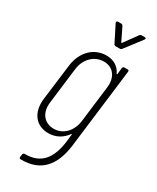

<svg xmlns="http://www.w3.org/2000/svg" viewBox="-226 -761 841 1027"><g transform="rotate(30 194.5 -248.0)"><path d="M271 -583 349 -685C354 -692 352 -697 345 -697H324C319 -697 315 -694 312 -690L254 -610C253 -608 249 -608 249 -610L210 -690C207 -694 204 -697 199 -697H179C171 -697 168 -692 171 -685L222 -584C224 -580 228 -577 233 -577H259C264 -577 268 -579 271 -583ZM320 -492 316 -454C315 -450 312 -450 311 -453C294 -490 260 -510 217 -510C138 -510 80 -450 69 -363L41 -140C31 -55 74 6 153 6C197 6 235 -14 262 -51C264 -54 267 -54 266 -50L261 -5C247 104 201 166 100 165C94 165 90 169 89 175L87 191C86 197 89 201 96 201C223 203 283 125 299 -3L359 -492C360 -498 357 -502 351 -502H331C325 -502 321 -498 320 -492ZM167 -29C107 -29 71 -75 80 -142L107 -362C115 -429 162 -475 221 -475C279 -475 313 -429 304 -362L277 -142C269 -75 224 -29 167 -29Z"/></g></svg>

Font: Barlow Condensed ExtraLight
Style: Italic
Weight: 275
Width: 3
Italic angle: -7°
Designer: Jeremy Tribby
Foundry: Tribby Type
Version: Version 1.422;hotconv 1.0.109;makeotfexe 2.5.65596